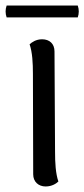

<svg xmlns="http://www.w3.org/2000/svg" viewBox="-37 -663 304 694"><path d="M-13 -643C-18 -629 -18 -614 -13 -600H244C249 -614 249 -629 244 -643ZM162 -114 160 -477C160 -505 142 -521 115 -521C93 -521 78 -510 70 -503C80 -474 82 -435 82 -396L83 -33C83 -6 102 11 128 11C151 11 167 0 174 -7C164 -36 162 -75 162 -114Z"/></svg>

Font: Arima Koshi
Style: Regular
Weight: 400
Designer: Joana Correia and Natanael Gama
Foundry: NDISCOVER
Version: Version 1.019;PS 001.019;hotconv 1.0.88;makeotf.lib2.5.64775